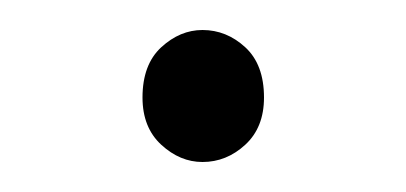

<svg xmlns="http://www.w3.org/2000/svg" viewBox="-20 -95 271 128"><path d="M115 13Q100 13 87.5 1.5Q75 -10 75 -30Q75 -52 87.5 -63.5Q100 -75 115 -75Q131 -75 143.5 -63.5Q156 -52 156 -30Q156 -10 143.5 1.5Q131 13 115 13Z"/></svg>

Font: SpoqaHanSansJP-Thin
Style: Regular
Weight: 250
Designer: [Source Han Sans]
Ryoko NISHIZUKA  (kana & ideographs); Paul D. Hunt (Latin, Greek & Cyrillic); Wenlong ZHANG  (bopomofo
Foundry: Spoqa (http://bi.spoqa.com)
Version: Version 1.002.20150607